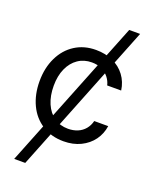

<svg xmlns="http://www.w3.org/2000/svg" viewBox="-165 -796 858 1084"><g transform="rotate(20 264.5 -254.0)"><path d="M124 199.2H57.6L418.9 -707H484.4ZM42 -262.7Q42 -342.8 72.3 -405.3Q102.5 -467.8 156.7 -502.4Q210.9 -537.1 282.2 -537.1Q338.9 -537.1 384.3 -516.6Q429.7 -496.1 458 -458Q486.3 -419.9 493.2 -370.1H409.2Q403.3 -395.5 386.7 -416.5Q370.1 -437.5 344.2 -450.2Q318.4 -462.9 284.2 -462.9Q237.3 -462.9 201.7 -438.5Q166 -414.1 146 -369.6Q126 -325.2 126 -265.6Q126 -205.1 145.5 -159.7Q165 -114.3 200.7 -89.4Q236.3 -64.5 284.2 -64.5Q315.4 -64.5 341.3 -75.2Q367.2 -85.9 384.8 -106.9Q402.3 -127.9 409.2 -156.2H493.2Q486.3 -108.4 459 -70.8Q431.6 -33.2 386.7 -11.2Q341.8 10.7 284.2 10.7Q210.9 10.7 155.8 -24.4Q100.6 -59.6 71.3 -121.6Q42 -183.6 42 -262.7Z"/></g></svg>

Font: Pretendard Std Variable
Style: Regular
Weight: 400
Designer: Base glyphs from Inter by Rasmus Andersson; Hangeul glyphs from Noto Sans CJK(Source Han Sans) by Jang Soo-young and Kan
Foundry: Kil Hyung-jin
Version: Version 1.309;Glyphs 3.2 (3225)